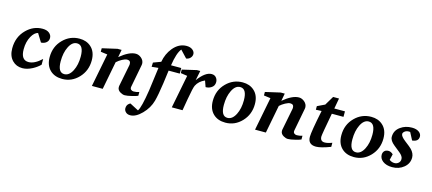

<svg xmlns="http://www.w3.org/2000/svg" viewBox="-64 -1374 5014 2228"><g transform="rotate(15 2443.0 -259.5)"><path d="M408 -410Q408 -377 383.5 -356Q359 -335 320 -333L259 -432Q216 -422 183 -363Q146 -297 146 -207Q146 -77 238 -77Q310 -77 394 -156V-87Q357 -50 306 -23Q243 10 187 10Q114 10 67 -38Q15 -90 15 -183Q15 -321 106 -411Q189 -493 298 -493Q350 -493 379 -469Q408 -445 408 -410Z M943 -285Q943 -161 861.5 -75Q780 11 666 11Q575 11 520 -41Q461 -97 461 -197Q461 -325 546 -410Q628 -493 743 -493Q826 -493 880 -445Q943 -390 943 -285ZM808 -294Q808 -433 728 -433Q669 -433 632 -356Q597 -285 597 -184Q597 -49 675 -49Q734 -49 772 -124Q808 -195 808 -294Z M1571 -29Q1552 -20 1503 -8Q1447 6 1416 6Q1392 6 1364 -10Q1326 -31 1326 -68Q1326 -75 1327 -82L1379 -346Q1380 -353 1380 -360Q1380 -401 1338 -401Q1315 -401 1279 -381.5Q1243 -362 1216 -337L1151 0H1021L1099 -399L1018 -410V-452L1197 -493H1246L1229 -402Q1338 -493 1418 -493Q1452 -493 1483 -468Q1518 -439 1518 -398Q1518 -390 1516 -381L1464 -109Q1460 -86 1473 -74.5Q1486 -63 1504 -63Q1538 -63 1571 -74Z M2063 -661Q2063 -635 2044 -614.5Q2025 -594 1995 -590L1914 -676Q1869 -622 1846 -469H1969V-402H1835Q1823 -302 1814 -244Q1793 -97 1773 -24Q1748 67 1676 140.5Q1604 214 1537 214Q1499 214 1479 190Q1463 172 1463 149Q1463 110 1492 89Q1497 86 1506 81L1611 136Q1643 91 1676 -123Q1694 -262 1713 -402L1633 -394L1635 -445L1726 -479Q1744 -578 1802 -649Q1871 -733 1964 -733Q2012 -733 2040 -708Q2063 -687 2063 -661Z M2403 -416Q2403 -368 2363 -345Q2335 -328 2299 -328L2273 -401Q2203 -371 2173 -311Q2159 -284 2134 -140Q2122 -70 2110 0H1981L2059 -399L1979 -411V-453L2151 -493H2191L2167 -376Q2253 -493 2329 -493Q2368 -493 2388 -464Q2403 -442 2403 -416Z M2903 -285Q2903 -161 2821.5 -75Q2740 11 2626 11Q2535 11 2480 -41Q2421 -97 2421 -197Q2421 -325 2506 -410Q2588 -493 2703 -493Q2786 -493 2840 -445Q2903 -390 2903 -285ZM2768 -294Q2768 -433 2688 -433Q2629 -433 2592 -356Q2557 -285 2557 -184Q2557 -49 2635 -49Q2694 -49 2732 -124Q2768 -195 2768 -294Z M3531 -29Q3512 -20 3463 -8Q3407 6 3376 6Q3352 6 3324 -10Q3286 -31 3286 -68Q3286 -75 3287 -82L3339 -346Q3340 -353 3340 -360Q3340 -401 3298 -401Q3275 -401 3239 -381.5Q3203 -362 3176 -337L3111 0H2981L3059 -399L2978 -410V-452L3157 -493H3206L3189 -402Q3298 -493 3378 -493Q3412 -493 3443 -468Q3478 -439 3478 -398Q3478 -390 3476 -381L3424 -109Q3420 -86 3433 -74.5Q3446 -63 3464 -63Q3498 -63 3531 -74Z M3934 -409H3794Q3745 -148 3745 -123Q3745 -65 3799 -65Q3835 -65 3887 -85V-36Q3771 8 3714 8Q3617 8 3617 -85Q3617 -146 3671 -409L3603 -406V-449L3693 -492L3758 -601H3829L3806 -475H3934Z M4447 -285Q4447 -161 4365.5 -75Q4284 11 4170 11Q4079 11 4024 -41Q3965 -97 3965 -197Q3965 -325 4050 -410Q4132 -493 4247 -493Q4330 -493 4384 -445Q4447 -390 4447 -285ZM4312 -294Q4312 -433 4232 -433Q4173 -433 4136 -356Q4101 -285 4101 -184Q4101 -49 4179 -49Q4238 -49 4276 -124Q4312 -195 4312 -294Z M4850 -417Q4850 -357 4774 -350L4727 -440Q4720 -441 4711 -441Q4681 -441 4662 -425.5Q4643 -410 4643 -394Q4643 -365 4700 -321Q4768 -269 4783 -253Q4826 -208 4826 -158Q4826 -86 4768.5 -38.5Q4711 9 4629 9Q4558 9 4515 -24Q4476 -55 4476 -99Q4476 -127 4493 -145Q4510 -163 4542 -163Q4570 -163 4598 -137L4581 -66Q4610 -44 4642 -44Q4670 -44 4690.5 -61.5Q4711 -79 4711 -110Q4711 -144 4665 -181L4593 -239Q4535 -285 4535 -331Q4535 -408 4600 -453Q4657 -494 4736 -494Q4791 -494 4823 -469Q4850 -447 4850 -417Z"/></g></svg>

Font: Apparatus SIL
Style: Bold Italic
Weight: 700
Italic angle: -11°
Version: Version 1.0